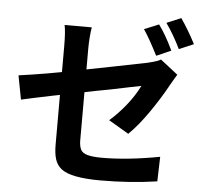

<svg xmlns="http://www.w3.org/2000/svg" viewBox="-60 -926 1120 1049"><g transform="rotate(5 500.0 -402.0)"><path d="M853 -681 773 -646Q724 -742 694 -785L774 -818Q814 -764 853 -681ZM973 -727 893 -693Q877 -727 854.5 -765.5Q832 -804 813 -830L892 -863Q936 -799 973 -727ZM268 -175V-264V-370V-479V-579V-655Q268 -733 260 -770H409Q405 -748 402.5 -714.5Q400 -681 400 -655V-585V-496V-399V-303V-217V-149Q400 -120 409 -100Q418 -81 446.5 -73Q475 -65 527 -65Q666 -65 843 -98L839 37Q691 59 528 59Q366 59 313 17Q288 -3 278 -34.5Q268 -66 268 -114ZM882 -528 865 -499Q824 -423 767 -340.5Q710 -258 658 -208L548 -273Q597 -316 639 -369Q681 -422 707 -475Q679 -470 642 -462Q525 -437 466 -427Q167 -368 58 -343L33 -474Q192 -496 336 -526L545 -567Q545 -567 730 -604Q738 -606 762.5 -612.5Q787 -619 801 -628L897 -553Z"/></g></svg>

Font: Merged Yaku Han JP
Style: Bold
Weight: 700
Designer: Ryoko NISHIZUKA 西塚涼子 (kana, bopomofo & ideographs); Paul D. Hunt (Latin, Greek & Cyrillic); Sandoll Communications 산돌커뮤니
Foundry: Adobe
Version: Version 2.004